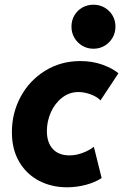

<svg xmlns="http://www.w3.org/2000/svg" viewBox="-20 -794 526 820"><path d="M30.8 -229.5Q30.8 -311.5 68.4 -381.1Q106 -450.7 172.9 -491.9Q239.7 -533.2 322.8 -533.2Q375 -533.2 418 -517.6Q460.9 -502 485.8 -481L409.2 -365.2Q394.5 -380.9 367.4 -390.9Q340.3 -400.9 314.9 -400.9Q276.4 -400.9 245.4 -377Q214.4 -353 197.3 -314.5Q180.2 -275.9 180.2 -234.4Q180.2 -185.5 205.3 -158Q230.5 -130.4 276.4 -130.4Q303.7 -130.4 331.3 -140.4Q358.9 -150.4 380.9 -167L414.1 -33.7Q386.2 -15.1 346.7 -4.6Q307.1 5.9 266.6 5.9Q200.2 5.9 146.7 -22Q93.3 -49.8 62 -103Q30.8 -156.2 30.8 -229.5ZM285.2 -680.2Q285.2 -706.5 297.6 -728Q310.1 -749.5 331.5 -761.7Q353 -773.9 379.4 -773.9Q405.3 -773.9 426.8 -761.5Q448.2 -749 460.7 -727.8Q473.1 -706.5 473.1 -680.2Q473.1 -654.3 460.7 -632.8Q448.2 -611.3 426.8 -598.6Q405.3 -585.9 379.4 -585.9Q353 -585.9 331.5 -598.6Q310.1 -611.3 297.6 -632.8Q285.2 -654.3 285.2 -680.2Z"/></svg>

Font: Reddit Sans Chocolate ExBold
Style: Italic
Weight: 800
Italic angle: -11.25°
Designer: Stephen Hutchings
Version: Version 1.013